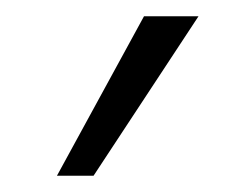

<svg xmlns="http://www.w3.org/2000/svg" viewBox="-20 -726 304 236"><path d="M50 -510 157 -706H224L95 -510Z"/></svg>

Font: Ysabeau Office Light
Style: Regular
Weight: 300
Designer: Christian Thalmann (Catharsis Fonts)
Version: Version 2.001;gftools[0.9.30]; featfreeze: tnum,lnum,ss02